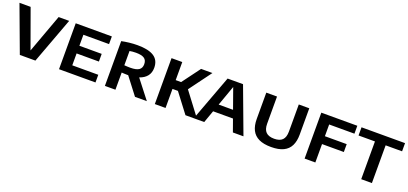

<svg xmlns="http://www.w3.org/2000/svg" viewBox="21 -1466 4968 2338"><g transform="rotate(20 2505.0 -297.0)"><path d="M226.5 0 5.5 -595H150L346 -52.5H314.5L513 -595H649.5L428.5 0Z M734.5 0V-595H1202.5V-495.5H870V-99.5H1207V0ZM809.5 -253.5V-353H1159V-253.5Z M1329 0V-580Q1373 -589.5 1427 -595.8Q1481 -602 1535.5 -602Q1677.5 -602 1748 -555.8Q1818.5 -509.5 1818.5 -411.5Q1818.5 -348 1785.2 -305.5Q1752 -263 1689.8 -241.2Q1627.5 -219.5 1540 -219.5Q1521 -219.5 1502.5 -220.5Q1484 -221.5 1465.5 -222.5V0ZM1719 0 1507.5 -276H1657.5L1872.5 0ZM1543.5 -313.5Q1620 -313.5 1654.5 -337.2Q1689 -361 1689 -411Q1689 -463.5 1655 -486.2Q1621 -509 1548.5 -509Q1525.5 -509 1504.8 -507.2Q1484 -505.5 1465.5 -502V-317Q1487.5 -315.5 1503.8 -314.5Q1520 -313.5 1543.5 -313.5Z M2373 0 2142.5 -303.5 2359 -595H2506L2279.5 -288.5L2282 -322L2525 0ZM1976 0V-595H2115V0ZM2095 -247V-361H2198.5V-247Z M2481 0 2702.5 -595H2902.5L3124.5 0H2987.5L2794.5 -542H2809L2616 0ZM2638.5 -160 2670 -260H2935L2965.5 -160Z M3484 7.5Q3386.5 7.5 3324.8 -22Q3263 -51.5 3233.5 -109.8Q3204 -168 3204 -254V-595H3343V-243.5Q3343 -169.5 3377.8 -134.8Q3412.5 -100 3484 -100Q3556 -100 3590.5 -134.8Q3625 -169.5 3625 -243.5V-595H3761V-254Q3761 -168 3732 -109.8Q3703 -51.5 3641.8 -22Q3580.5 7.5 3484 7.5Z M3917 0V-595H4383.5V-492.5H4056V0ZM4000.5 -238.5V-340.5H4338.5V-238.5Z M4650.5 0V-489H4438V-595H5002V-489H4789V0Z"/></g></svg>

Font: Encode Sans SC SemiExpanded SemiBold
Style: Regular
Weight: 600
Width: 6
Designer: Multiple Designers
Foundry: Impallari Type
Version: Version 3.002